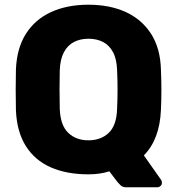

<svg xmlns="http://www.w3.org/2000/svg" viewBox="-20 -730 752 815"><path d="M516.4 65Q500.4 65 491.8 56.5Q483.1 48 478.1 42L444.1 -2.8Q404.8 10 355.4 10Q263 10 195.3 -19.8Q127.6 -49.6 89.4 -110.5Q51.3 -171.4 47.6 -262.3Q46.6 -304.8 46.6 -348.1Q46.6 -391.5 47.6 -435.2Q51.3 -525.1 89.9 -586.3Q128.5 -647.5 196.7 -678.8Q264.9 -710 355.4 -710Q445.9 -710 514.1 -678.8Q582.2 -647.5 621.4 -586.3Q660.5 -525.1 663.1 -435.2Q665.1 -391.5 665.1 -348.1Q665.1 -304.8 663.1 -262.3Q657.5 -138 590.7 -70.4L664.1 34Q665.1 35 666.1 37.8Q667.1 40.6 667.1 43.8Q668.4 52.4 662.1 58.7Q655.7 65 647.1 65ZM355.4 -134.4Q408.3 -134.4 441.6 -166.1Q474.9 -197.7 477 -267.9Q479 -311.6 479 -350.6Q479 -389.6 477 -432.1Q475.6 -478.9 459.8 -508.5Q443.9 -538.1 417.2 -551.9Q390.5 -565.6 355.4 -565.6Q321.2 -565.6 294.2 -551.9Q267.2 -538.1 251.4 -508.5Q235.5 -478.9 233.7 -432.1Q232.7 -389.6 232.7 -350.6Q232.7 -311.6 233.7 -267.9Q236.5 -197.7 269.7 -166.1Q302.9 -134.4 355.4 -134.4Z"/></svg>

Font: Rubik Light
Style: Regular
Weight: 300
Designer: Hubert and Fischer
Foundry: Hubert and Fischer
Version: Version 2.300;gftools[0.9.30]